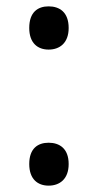

<svg xmlns="http://www.w3.org/2000/svg" viewBox="-20 -570 308 604"><path d="M72 -482C72 -434 99 -414 133 -414C167 -414 196 -434 196 -482C196 -532 167 -550 133 -550C99 -550 72 -532 72 -482ZM72 -54C72 -6 99 14 133 14C167 14 196 -6 196 -54C196 -103 167 -121 133 -121C99 -121 72 -103 72 -54Z"/></svg>

Font: Noto Sans Arabic UI
Style: Regular
Weight: 400
Designer: Monotype Design Team, Nadine Chahine and Nizar Qandah
Foundry: Monotype Imaging Inc.
Version: Version 2.010